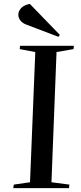

<svg xmlns="http://www.w3.org/2000/svg" viewBox="-20 -965 414 985"><path d="M161 -698 81 -713 83 -730H359L357 -713L270 -698L244 -30L336 -18L334 0H48L51 -18L134 -30ZM287 -786 280 -776 117 -838Q95 -846 84.5 -860Q74 -874 74 -889Q74 -908 88.5 -923.5Q103 -939 133 -945Z"/></svg>

Font: Literata 72pt Medium
Style: Italic
Weight: 500
Italic angle: -2°
Designer: Latin by Veronika Burian and Jose Scaglione. Greek by Irene Vlachou. Cyrillic by Vera Evstafieva
Foundry: TypeTogether
Version: Version 3.002